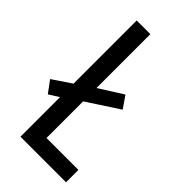

<svg xmlns="http://www.w3.org/2000/svg" viewBox="-231 -774 834 834"><g transform="rotate(45 186.0 -357.0)"><path d="M79 0V-243L33 -214L-7 -268L79 -326V-714H163V-383L272 -452L310 -397L163 -301V-76H359V0Z"/></g></svg>

Font: Noto Sans Arabic ExtraCondensed
Style: Regular
Weight: 400
Width: 2
Designer: Monotype Design Team, Nadine Chahine, Nizar Qandah and Khaled Hosny
Foundry: Monotype Imaging Inc.
Version: Version 2.012